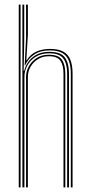

<svg xmlns="http://www.w3.org/2000/svg" viewBox="-20 -820 396 840"><path d="M289.8 0V-497.5Q289.8 -530.5 281.5 -553.2Q273.2 -576 253.2 -587.8Q233.2 -599.5 197.5 -599.5Q156.8 -599.5 129.8 -581.5Q102.8 -563.5 89.8 -533.8H88L94 -654V-800H102V-668L95.2 -556.5H97Q113.5 -583.2 140 -594.6Q166.5 -606 198.2 -606Q236.8 -606 258.2 -593.4Q279.8 -580.8 288.6 -556.6Q297.5 -532.5 297.5 -497.5V0ZM62 0V-800H70V0ZM94 0V-484.5Q94 -507.2 105.8 -529.2Q117.5 -551.2 139.9 -565.9Q162.2 -580.5 194 -580.5Q235.8 -580.5 250.8 -559Q265.8 -537.5 265.8 -497.5V0H257.8V-497.5Q257.8 -534.5 244.2 -554.2Q230.8 -574 193.5 -574Q166.5 -574 145.9 -561.1Q125.2 -548.2 113.6 -527.8Q102 -507.2 102 -484.5V0ZM78 0V-800H86V-639L83.5 -510.2H86Q95 -547 123.4 -570.1Q151.8 -593.2 195.8 -593.2Q245.8 -593.2 263.8 -568.5Q281.8 -543.8 281.8 -497.5V0H273.8V-497.5Q273.8 -540.8 257.1 -563.8Q240.5 -586.8 195 -586.8Q160.5 -586.8 136.2 -571.6Q112 -556.5 99.4 -533Q86.8 -509.5 86.8 -484.5V0Z"/></svg>

Font: Big Shoulders Inline Text Thin Thin
Style: Regular
Weight: 250
Version: Version 2.002